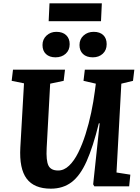

<svg xmlns="http://www.w3.org/2000/svg" viewBox="-20 -1118 841 1152"><path d="M679 -83 762 -70 755 0H546L539 -12L578 -378H573Q538 -236 499.5 -150Q461 -64 409.5 -25Q358 14 285 14Q185 14 140 -46Q95 -106 102 -233L124 -618L50 -633L58 -700H370L362 -633L281 -616L260 -230Q256 -155 270.5 -125Q285 -95 329 -95Q364 -95 394.5 -124Q425 -153 449.5 -202.5Q474 -252 493.5 -313.5Q513 -375 527 -441.5Q541 -508 549 -570L555 -616L481 -633L489 -700H786L778 -633L708 -616ZM457 -848Q457 -883 481.5 -905Q506 -927 542 -927Q579 -927 599.5 -907.5Q620 -888 620 -853Q620 -817 596.5 -795.5Q573 -774 537 -774Q499 -774 478 -794Q457 -814 457 -848ZM235 -848Q235 -882 259 -904.5Q283 -927 318 -927Q356 -927 377 -907Q398 -887 398 -853Q398 -817 374 -795.5Q350 -774 313 -774Q277 -774 256 -793.5Q235 -813 235 -848ZM277 -1098H591L586 -991H272Z"/></svg>

Font: Literata 12pt
Style: Bold Italic
Weight: 700
Italic angle: -2°
Designer: Latin by Veronika Burian and Jose Scaglione. Greek by Irene Vlachou. Cyrillic by Vera Evstafieva
Foundry: TypeTogether
Version: Version 3.002